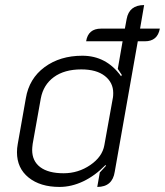

<svg xmlns="http://www.w3.org/2000/svg" viewBox="-20 -729 651 758"><path d="M611 -616Q602 -566 552 -566H524L433 -51Q424 9 364 9L374 -48L398 -74L397 -78Q355 -35 308.5 -13Q262 9 215 9Q139 9 93 -28Q47 -65 47 -128Q47 -144 50 -160L82 -341Q95 -419 156 -464Q217 -509 305 -509Q400 -509 458 -428L461 -433Q456 -441 445 -457L464 -566H320Q328 -616 379 -616H473L480 -654Q490 -709 549 -709L533 -616ZM427 -362Q427 -403 394 -429Q361 -455 301 -455Q234 -455 192.5 -424.5Q151 -394 141 -340L109 -161Q107 -145 107 -137Q107 -93 139 -69Q171 -45 231 -45Q289 -45 336.5 -77.5Q384 -110 392 -156L426 -345Q427 -351 427 -362Z"/></svg>

Font: K2D ExtraLight
Style: Italic
Weight: 275
Italic angle: -10°
Designer: Katatrad Aksorn Co.,Ltd.
Foundry: Cadson Demak Co.,Ltd.
Version: Version 1.000; ttfautohint (v1.6)